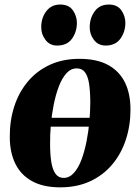

<svg xmlns="http://www.w3.org/2000/svg" viewBox="-20 -790 596 824"><path d="M376.5 -246.5H180.5L186.5 -284.5H381ZM321 -537.5Q395.5 -537.5 443.8 -511.2Q492 -485 516 -436.5Q540 -388 540 -320Q540 -251.5 520.2 -191Q500.5 -130.5 462 -84.5Q423.5 -38.5 367.2 -12.2Q311 14 238.5 14Q165.5 14 117.5 -12.5Q69.5 -39 45.8 -87.5Q22 -136 22 -202Q21.5 -272.5 41.2 -333.2Q61 -394 99.5 -440Q138 -486 193.8 -511.8Q249.5 -537.5 321 -537.5ZM309.5 -496.5Q284 -496.5 265 -475.5Q246 -454.5 232.5 -419Q219 -383.5 210.5 -340.8Q202 -298 198.2 -254Q194.5 -210 195 -172Q195 -127 200.2 -94.5Q205.5 -62 218.2 -44.2Q231 -26.5 253 -26.5Q278 -26.5 297.2 -48Q316.5 -69.5 329.8 -105Q343 -140.5 351.5 -183.8Q360 -227 363.8 -271.2Q367.5 -315.5 367.5 -353.5Q367 -402 361.8 -433.5Q356.5 -465 344 -480.8Q331.5 -496.5 309.5 -496.5ZM225 -594.5Q193.5 -594.5 175 -619Q156.5 -643.5 157 -674Q157 -713.5 178.8 -742Q200.5 -770.5 238.5 -770.5Q275.5 -770.5 292.8 -745.8Q310 -721 310 -692Q310 -653.5 289 -624Q268 -594.5 225 -594.5ZM433.5 -594.5Q401.5 -594.5 383 -619Q364.5 -643.5 365 -674Q365.5 -713.5 386.8 -742Q408 -770.5 447 -770.5Q483.5 -770.5 500.8 -745.8Q518 -721 518 -692Q518 -653.5 496.8 -624Q475.5 -594.5 433.5 -594.5Z"/></svg>

Font: Merriweather 96pt Black
Style: Italic
Weight: 900
Italic angle: -7.8°
Version: Version 2.101